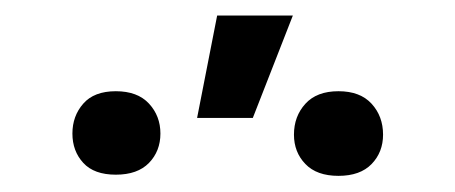

<svg xmlns="http://www.w3.org/2000/svg" viewBox="-20 -838 580 245"><path d="M302.6 -687.5H231.5L257.1 -818.2H353.7ZM411.9 -613.6Q384.2 -613.6 369.7 -628.7Q355.1 -643.8 355.1 -666.2Q355.1 -689.6 369.7 -705.6Q384.2 -721.6 411.9 -721.6Q439.6 -721.6 454.2 -705.6Q468.8 -689.6 468.8 -666.2Q468.8 -643.8 454.2 -628.7Q439.6 -613.6 411.9 -613.6ZM127.8 -615.1Q100.1 -615.1 86.3 -630.1Q72.4 -645.2 72.4 -667.6Q72.4 -690 86.3 -705.8Q100.1 -721.6 127.8 -721.6Q155.5 -721.6 170.1 -705.8Q184.7 -690 184.7 -667.6Q184.7 -645.2 170.1 -630.1Q155.5 -615.1 127.8 -615.1Z"/></svg>

Font: Linik Sans
Style: Regular
Weight: 400
Designer: Rasmus Andersson (font), Marc Monis (original base), Kil Hyung-jin (Pretendard portions), Cristiano Sobral (main changes
Foundry: rsms
Version: Version 3.018;May 31, 2022;FontCreator 14.0.0.2814 64-bit; t